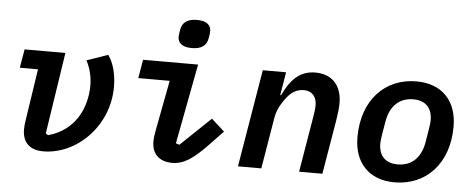

<svg xmlns="http://www.w3.org/2000/svg" viewBox="-50 -875 2502 1012"><g transform="rotate(5 1200.5 -369.0)"><path d="M62.5 -516 45.8 -417.6H142L101.2 -148.1C98 -127.8 96.2 -113.3 96.2 -95.5C96.2 -30.2 132.5 10.7 206.3 10.7C384.2 10.7 549 -153.1 549 -359C549 -425.8 533.7 -484.7 504.3 -525.9L392.4 -486.9C412.6 -448.5 424.4 -402.7 424.4 -357.6C424.4 -235.8 364.7 -113.6 224.8 -76.3L212.4 -84.5L278.4 -516Z M939.6 -599.8C992.9 -599.8 1017.8 -621.8 1024.1 -659.4C1027.7 -679.7 1028.8 -688.6 1028.8 -696C1028.8 -726.6 1008.9 -750 954.5 -750C901.6 -750 876.4 -728 870 -690C866.8 -669.7 865.4 -660.9 865.4 -653.8C865.4 -623.2 885.3 -599.8 939.6 -599.8ZM672.6 -417.6H838.8L789.4 -157.7C783.7 -126.4 781.2 -110.1 781.2 -90.9C781.2 -29.1 818.2 12.1 889.6 12.1C950.3 12.1 1000 -22 1076.3 -101.6L1147.4 -176.1L1078.1 -238.3L919 -86.3L900.2 -92.7L980.5 -516H689.3Z M1360.1 0 1405.9 -274.5C1414.1 -322.1 1443.2 -362.6 1457 -380.3C1481.9 -411.9 1509.6 -430.4 1547.2 -430.4C1596.6 -430.4 1616.1 -395.2 1616.1 -356.9C1616.1 -336.3 1612.9 -317.1 1609.7 -296.9L1560 0H1683.2L1731.5 -287.3C1737.9 -327.1 1740.8 -353 1740.8 -378.9C1740.8 -463.8 1696 -528.1 1600.1 -528.1C1517.8 -528.1 1469.1 -476.6 1430.4 -393.5H1425.8L1446 -516H1322.8L1236.5 0Z M2065.3 12.1C2231.2 12.1 2350.5 -110.4 2350.5 -307.5C2350.5 -441.1 2273.1 -528.1 2134.9 -528.1C1969.5 -528.1 1850.5 -405.5 1850.5 -208.5C1850.5 -74.9 1928.3 12.1 2065.3 12.1ZM1973.4 -186.1C1973.4 -198.2 1975.9 -214.5 1978.3 -230.8L1990.4 -302.9C2004.3 -384.6 2051.8 -432.5 2126.8 -432.5C2188.2 -432.5 2227.3 -399.1 2227.3 -329.9C2227.3 -317.8 2225.1 -301.5 2222.3 -285.2L2210.6 -213.4C2196.7 -131.4 2149.1 -83.5 2074.2 -83.5C2012.4 -83.5 1973.4 -116.8 1973.4 -186.1Z"/></g></svg>

Font: Margiela Mono Italic SmBold It
Style: Regular
Weight: 600
Designer: Mike Abbink, Paul van der Laan, Pieter van Rosmalen
Foundry: Bold Monday
Version: Version 2.003 2021